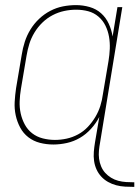

<svg xmlns="http://www.w3.org/2000/svg" viewBox="-20 -558 546 752"><path d="M506 174Q488 174 470 173Q452 172 435 167.5Q418 163 403 154.5Q388 146 376.5 133.5Q365 121 358 105.5Q351 90 348.5 72.5Q346 55 347.5 36.5Q349 18 352 0L369 -100Q356 -75 336.5 -53.5Q317 -32 293 -18Q269 -4 242 2Q215 8 189 8Q162 8 136.5 1.5Q111 -5 91 -20.5Q71 -36 59 -58.5Q47 -81 41.5 -106.5Q36 -132 37.5 -159Q39 -186 43 -213L65 -343Q69 -369 77 -394Q85 -419 99 -442Q113 -465 133 -484Q153 -503 177 -515.5Q201 -528 226.5 -533Q252 -538 278 -538Q305 -538 331 -530.5Q357 -523 376 -506Q395 -489 406 -465Q417 -441 421 -415L440 -530H459L372 0Q369 16 367.5 32Q366 48 368 63.5Q370 79 376 93.5Q382 108 392 119Q402 130 415 138Q428 146 443 150Q458 154 474 155Q490 156 506 156ZM195 -10Q218 -10 241 -15Q264 -20 285.5 -31.5Q307 -43 324 -61Q341 -79 353.5 -100Q366 -121 373 -143.5Q380 -166 383 -189L405 -319Q409 -343 410 -367Q411 -391 407 -414Q403 -437 393 -457.5Q383 -478 365.5 -493Q348 -508 325.5 -514Q303 -520 278 -520Q255 -520 231.5 -515Q208 -510 186 -498.5Q164 -487 146 -469.5Q128 -452 115 -430.5Q102 -409 95 -386.5Q88 -364 84 -340L62 -210Q58 -186 57 -161.5Q56 -137 61 -114Q66 -91 77 -70.5Q88 -50 106 -36Q124 -22 147.5 -16Q171 -10 195 -10Z"/></svg>

Font: Iosevka Curly Thin Oblique
Style: Regular
Weight: 100
Italic angle: -9°
Monospace: yes
Designer: Belleve Invis
Foundry: Belleve Invis
Version: Version 11.1.0; ttfautohint (v1.8.3)